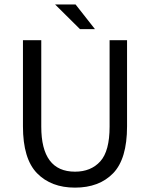

<svg xmlns="http://www.w3.org/2000/svg" viewBox="-20 -838 680 870"><path d="M167 -655.8V-264.2Q167 -60.1 319.8 -60.1Q392.1 -60.1 434.3 -106.7Q476.6 -153.3 476.6 -264.2V-655.8H555.7V-265.6Q555.7 -117.7 492.4 -52.7Q429.2 12.2 319.8 12.2Q211.4 12.2 147.7 -53.2Q84 -118.7 84 -265.6V-655.8ZM322.3 -817.9 410.2 -706.1H342.3L229.5 -817.9Z"/></svg>

Font: Varta
Style: Regular
Weight: 400
Designer: Joana Correia, Viktoriya Grabowska, Eben Sorkin
Foundry: Sorkin Type
Version: Version 1.003; ttfautohint (v1.3) -l 8 -r 24 -G 200 -x 12 -H